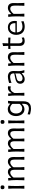

<svg xmlns="http://www.w3.org/2000/svg" viewBox="2580 -3390 1025 6224"><g transform="rotate(-90 3092.0 -277.5)"><path d="M87.4 0Q90.8 -58.1 92.3 -111.8Q93.8 -165.5 93.8 -230V-282.7Q93.8 -352.5 91.8 -408.2Q89.8 -463.9 85.9 -521.5L183.1 -523.9Q179.2 -465.3 177.2 -409.2Q175.3 -353 175.3 -282.7V-230Q175.3 -165.5 177 -111.8Q178.7 -58.1 182.6 0ZM132.8 -644.5Q100.1 -644.5 85.7 -660.9Q71.3 -677.2 71.3 -716.3Q71.3 -744.1 86.2 -757.1Q101.1 -770 134.3 -770Q167 -770 181.2 -756.1Q195.3 -742.2 195.3 -711.9Q195.3 -676.3 180.7 -660.4Q166 -644.5 132.8 -644.5Z M1025.4 0Q1028.8 -58.1 1029.8 -111.3Q1030.8 -164.6 1030.8 -226.6V-319.8Q1030.8 -387.7 1009.3 -421.9Q987.8 -456.1 931.6 -456.1Q897.9 -456.1 856.7 -427.5Q815.4 -398.9 783.7 -356.9Q783.2 -333.5 782.7 -302.7Q782.2 -272 782 -241.5Q781.7 -210.9 781.7 -187Q781.7 -136.7 783.7 -92.3Q785.6 -47.9 789.6 0H695.3Q698.2 -58.1 699.5 -111.3Q700.7 -164.6 700.7 -226.6V-319.8Q700.7 -387.7 679.4 -421.9Q658.2 -456.1 601.6 -456.1Q565.9 -456.1 523.2 -425Q480.5 -394 448.7 -349.1V-226.6Q448.7 -164.6 450.2 -111.3Q451.7 -58.1 455.6 0H360.4Q363.8 -58.1 365.2 -111.8Q366.7 -165.5 366.7 -230V-282.7Q366.7 -340.3 363 -400.9Q359.4 -461.4 350.6 -521.5L431.2 -526.4L440.9 -429.2H450.2Q470.2 -452.6 498.3 -476.8Q526.4 -501 560.1 -517.3Q593.8 -533.7 629.4 -533.7Q744.1 -533.7 770.5 -426.8H777.3Q799.3 -452.6 827.9 -477.1Q856.4 -501.5 890.1 -517.6Q923.8 -533.7 960 -533.7Q1039.6 -533.7 1077.1 -485.8Q1114.7 -438 1114.7 -347.2Q1114.7 -313 1113.8 -283.2Q1112.8 -253.4 1112.8 -230Q1112.8 -165.5 1114 -111.8Q1115.2 -58.1 1120.1 0Z M1950.7 0Q1954.1 -58.1 1955.1 -111.3Q1956.1 -164.6 1956.1 -226.6V-319.8Q1956.1 -387.7 1934.6 -421.9Q1913.1 -456.1 1856.9 -456.1Q1823.2 -456.1 1782 -427.5Q1740.7 -398.9 1709 -356.9Q1708.5 -333.5 1708 -302.7Q1707.5 -272 1707.3 -241.5Q1707 -210.9 1707 -187Q1707 -136.7 1709 -92.3Q1710.9 -47.9 1714.8 0H1620.6Q1623.5 -58.1 1624.8 -111.3Q1626 -164.6 1626 -226.6V-319.8Q1626 -387.7 1604.7 -421.9Q1583.5 -456.1 1526.9 -456.1Q1491.2 -456.1 1448.5 -425Q1405.8 -394 1374 -349.1V-226.6Q1374 -164.6 1375.5 -111.3Q1377 -58.1 1380.9 0H1285.6Q1289.1 -58.1 1290.5 -111.8Q1292 -165.5 1292 -230V-282.7Q1292 -340.3 1288.3 -400.9Q1284.7 -461.4 1275.9 -521.5L1356.4 -526.4L1366.2 -429.2H1375.5Q1395.5 -452.6 1423.6 -476.8Q1451.7 -501 1485.4 -517.3Q1519 -533.7 1554.7 -533.7Q1669.4 -533.7 1695.8 -426.8H1702.6Q1724.6 -452.6 1753.2 -477.1Q1781.7 -501.5 1815.4 -517.6Q1849.1 -533.7 1885.3 -533.7Q1964.8 -533.7 2002.4 -485.8Q2040 -438 2040 -347.2Q2040 -313 2039.1 -283.2Q2038.1 -253.4 2038.1 -230Q2038.1 -165.5 2039.3 -111.8Q2040.5 -58.1 2045.4 0Z M2206.1 0Q2209.5 -58.1 2210.9 -111.8Q2212.4 -165.5 2212.4 -230V-282.7Q2212.4 -352.5 2210.4 -408.2Q2208.5 -463.9 2204.6 -521.5L2301.8 -523.9Q2297.9 -465.3 2295.9 -409.2Q2293.9 -353 2293.9 -282.7V-230Q2293.9 -165.5 2295.7 -111.8Q2297.4 -58.1 2301.3 0ZM2251.5 -644.5Q2218.8 -644.5 2204.3 -660.9Q2189.9 -677.2 2189.9 -716.3Q2189.9 -744.1 2204.8 -757.1Q2219.7 -770 2252.9 -770Q2285.6 -770 2299.8 -756.1Q2314 -742.2 2314 -711.9Q2314 -676.3 2299.3 -660.4Q2284.7 -644.5 2251.5 -644.5Z M2680.2 215.3Q2650.9 215.3 2615.7 209.5Q2580.6 203.6 2547.9 195.8Q2515.1 188 2492.7 182.1L2498.5 105Q2552.2 125.5 2602.5 136Q2652.8 146.5 2673.8 146.5Q2765.6 146.5 2802.5 102.8Q2839.4 59.1 2839.4 -28.8V-76.2H2831.1Q2794.9 -37.1 2752.2 -17.1Q2709.5 2.9 2667.5 2.9Q2592.3 2.9 2542 -35.2Q2491.7 -73.2 2466.6 -135.5Q2441.4 -197.8 2441.4 -269.5Q2441.4 -345.7 2468 -406.5Q2494.6 -467.3 2545.4 -502.7Q2596.2 -538.1 2668.5 -538.1Q2720.7 -538.1 2763.4 -514.6Q2806.2 -491.2 2836.9 -460H2845.7L2852.5 -526.4L2935.5 -531.2Q2928.7 -469.2 2925.3 -407Q2921.9 -344.7 2921.9 -285.2V-33.7Q2921.9 41 2899.2 97.2Q2876.5 153.3 2823.7 184.3Q2771 215.3 2680.2 215.3ZM2691.4 -69.3Q2778.3 -70.8 2837.9 -155.8V-388.2Q2807.1 -424.8 2768.3 -444.1Q2729.5 -463.4 2693.4 -463.9Q2637.2 -462.4 2599.9 -435.5Q2562.5 -408.7 2543.9 -364.7Q2525.4 -320.8 2525.4 -267.1Q2525.4 -215.8 2543 -171.1Q2560.5 -126.5 2597.2 -98.6Q2633.8 -70.8 2691.4 -69.3Z M3102.1 0Q3105.5 -58.1 3106.9 -111.8Q3108.4 -165.5 3108.4 -230V-282.7Q3108.4 -340.3 3104.7 -400.9Q3101.1 -461.4 3092.3 -521.5L3172.9 -526.4L3180.7 -417.5H3189.5Q3215.3 -464.4 3244.4 -489.5Q3273.4 -514.6 3301.5 -524.2Q3329.6 -533.7 3352.1 -533.7Q3383.3 -533.7 3409.7 -524.4L3401.9 -436.5Q3386.2 -441.9 3369.1 -446Q3352.1 -450.2 3338.4 -450.2Q3320.3 -450.2 3295.2 -441.9Q3270 -433.6 3242.9 -406.2Q3215.8 -378.9 3190.4 -322.3V-226.6Q3190.4 -164.6 3191.9 -111.3Q3193.4 -58.1 3197.3 0Z M3644 10.7Q3569.8 10.7 3530 -30Q3490.2 -70.8 3490.2 -133.3Q3490.2 -175.8 3506.1 -204.1Q3522 -232.4 3547.4 -250Q3572.8 -267.6 3601.3 -277.3Q3629.9 -287.1 3655.3 -292.5L3825.7 -327.1Q3828.1 -384.3 3812 -413.1Q3795.9 -441.9 3767.1 -451.7Q3738.3 -461.4 3701.2 -461.4Q3679.7 -461.4 3627.4 -450.4Q3575.2 -439.5 3518.6 -416.5L3514.2 -494.6Q3538.6 -501.5 3573.2 -510.5Q3607.9 -519.5 3646 -526.6Q3684.1 -533.7 3717.8 -533.7Q3802.7 -533.7 3852.8 -490.5Q3902.8 -447.3 3902.8 -351.1Q3902.8 -327.6 3901.1 -291.5Q3899.4 -255.4 3899.4 -222.2V-157.7Q3899.4 -123.5 3908.4 -84.2Q3917.5 -44.9 3932.6 0H3851.6L3829.6 -83H3821.3Q3789.6 -42.5 3740.7 -15.9Q3691.9 10.7 3644 10.7ZM3671.4 -58.1Q3693.8 -58.1 3722.7 -68.4Q3751.5 -78.6 3778.6 -99.6Q3805.7 -120.6 3823.2 -152.8L3824.2 -293.9Q3815.9 -289.6 3802 -283.9Q3788.1 -278.3 3761.2 -271.5Q3734.4 -264.6 3686.5 -254.9Q3655.3 -248.5 3628.2 -236.8Q3601.1 -225.1 3584.7 -204.3Q3568.4 -183.6 3568.4 -149.9Q3568.4 -100.6 3597.7 -79.3Q3627 -58.1 3671.4 -58.1Z M4073.7 0Q4077.1 -58.1 4078.6 -111.8Q4080.1 -165.5 4080.1 -230V-282.7Q4080.1 -340.3 4076.4 -400.9Q4072.8 -461.4 4064 -521.5L4144.5 -526.4L4154.3 -429.2H4163.6Q4183.6 -452.6 4213.6 -476.8Q4243.7 -501 4279.3 -517.3Q4314.9 -533.7 4351.1 -533.7Q4435.5 -533.7 4474.4 -485.8Q4513.2 -438 4513.2 -347.2Q4513.2 -313 4512 -283.2Q4510.7 -253.4 4510.7 -230Q4510.7 -165.5 4512.2 -111.8Q4513.7 -58.1 4518.6 0H4423.8Q4426.8 -58.1 4428.2 -111.3Q4429.7 -164.6 4429.7 -226.6V-319.8Q4429.7 -387.7 4406.5 -421.9Q4383.3 -456.1 4323.7 -456.1Q4300.3 -456.1 4270.5 -441.9Q4240.7 -427.7 4212.2 -403.6Q4183.6 -379.4 4162.1 -349.1V-226.6Q4162.1 -164.6 4163.6 -111.3Q4165 -58.1 4168.9 0Z M4879.4 11.2Q4799.8 11.2 4758.3 -29.8Q4716.8 -70.8 4716.8 -156.2Q4716.8 -239.3 4717.5 -316.7Q4718.3 -394 4718.3 -456.1L4617.7 -448.7V-521.5H4718.3Q4718.3 -606.9 4711.9 -689.9L4806.2 -709.5Q4802.7 -657.2 4801.5 -615.2Q4800.3 -573.2 4800.3 -521.5H4984.9V-448.7Q4939 -452.6 4892.1 -455.1Q4845.2 -457.5 4799.8 -458.5V-175.3Q4799.8 -60.1 4898.4 -60.1Q4914.6 -60.1 4939.2 -67.9Q4963.9 -75.7 4983.4 -87.9L4990.2 -13.7Q4974.1 -5.9 4942.4 2.7Q4910.6 11.2 4879.4 11.2Z M5346.2 11.2Q5253.4 11.2 5193.1 -24.2Q5132.8 -59.6 5103.5 -121.8Q5074.2 -184.1 5074.2 -263.7Q5074.2 -342.3 5103.3 -403.3Q5132.3 -464.4 5186.3 -499Q5240.2 -533.7 5314.9 -533.7Q5413.6 -533.7 5470 -476.3Q5526.4 -418.9 5526.4 -310.1Q5526.4 -274.4 5522 -244.1H5154.3Q5158.7 -159.2 5207.5 -110.1Q5256.3 -61 5354.5 -61Q5386.2 -61 5428.7 -71.8Q5471.2 -82.5 5512.7 -100.6L5517.1 -23.4Q5485.8 -13.7 5441.9 -1.2Q5397.9 11.2 5346.2 11.2ZM5452.1 -291Q5457 -377.4 5421.6 -423.3Q5386.2 -469.2 5315.9 -471.2Q5243.2 -469.2 5200.7 -419.7Q5158.2 -370.1 5153.8 -289.6Z M5666.5 0Q5669.9 -58.1 5671.4 -111.8Q5672.9 -165.5 5672.9 -230V-282.7Q5672.9 -340.3 5669.2 -400.9Q5665.5 -461.4 5656.7 -521.5L5737.3 -526.4L5747.1 -429.2H5756.3Q5776.4 -452.6 5806.4 -476.8Q5836.4 -501 5872.1 -517.3Q5907.7 -533.7 5943.8 -533.7Q6028.3 -533.7 6067.1 -485.8Q6106 -438 6106 -347.2Q6106 -313 6104.7 -283.2Q6103.5 -253.4 6103.5 -230Q6103.5 -165.5 6105 -111.8Q6106.4 -58.1 6111.3 0H6016.6Q6019.5 -58.1 6021 -111.3Q6022.5 -164.6 6022.5 -226.6V-319.8Q6022.5 -387.7 5999.3 -421.9Q5976.1 -456.1 5916.5 -456.1Q5893.1 -456.1 5863.3 -441.9Q5833.5 -427.7 5804.9 -403.6Q5776.4 -379.4 5754.9 -349.1V-226.6Q5754.9 -164.6 5756.3 -111.3Q5757.8 -58.1 5761.7 0Z"/></g></svg>

Font: Pinar DS2-Regular
Style: Regular
Weight: 400
Designer: Amin Abedi
Version: Version 2.000